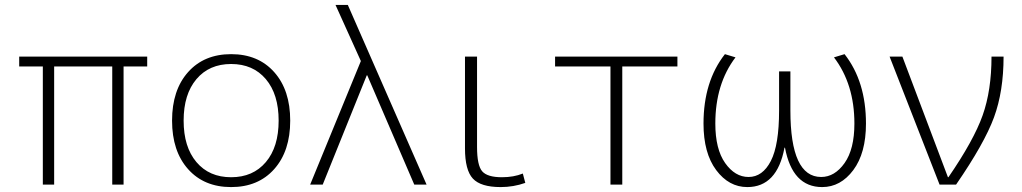

<svg xmlns="http://www.w3.org/2000/svg" viewBox="-20 -750 4150 780"><path d="M436 -480H200V0H154V-480H58V-520H578V-480H482V0H436Z M1060 -428.5Q1008 -490 919 -490Q830 -490 778 -428.5Q726 -367 726 -260Q726 -153 778 -91.5Q830 -30 919 -30Q1008 -30 1060 -91.5Q1112 -153 1112 -260Q1112 -367 1060 -428.5ZM1094 -63Q1029 10 919 10Q809 10 744 -63Q679 -136 679 -260Q679 -384 744 -457Q809 -530 919 -530Q1029 -530 1094 -457Q1159 -384 1159 -260Q1159 -136 1094 -63Z M1663 0 1472 -444H1470L1291 0H1240L1446 -502L1343 -730H1393L1713 0Z M1918 -520V-153Q1918 -78 1939 -54Q1960 -30 2019 -30Q2067 -30 2104 -45L2114 -7Q2066 10 2014 10Q1933 10 1901 -24.5Q1869 -59 1869 -147V-520Z M2508 -480V0H2460V-480H2235V-520H2732V-480Z M3498 -248Q3498 -128 3446.5 -59Q3395 10 3320 10Q3199 10 3169 -150H3167Q3137 10 3016 10Q2941 10 2889.5 -59Q2838 -128 2838 -248Q2838 -419 2925 -530L2968 -517Q2886 -409 2886 -248Q2886 -144 2926 -87.5Q2966 -31 3021 -31Q3078 -31 3111.5 -96Q3145 -161 3145 -301V-460H3191V-301Q3191 -31 3316 -31Q3371 -31 3411 -87.5Q3451 -144 3451 -248Q3451 -408 3368 -517L3411 -530Q3498 -419 3498 -248Z M3833 -30Q3936 -180 3972 -281.5Q4008 -383 4008 -520H4057Q4057 -379 4018 -273Q3979 -167 3864 0H3797L3594 -520H3646L3831 -30Z"/></svg>

Font: Mplus 1p Light
Style: Regular
Weight: 300
Version: Version 1.061